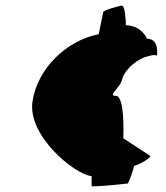

<svg xmlns="http://www.w3.org/2000/svg" viewBox="-20 -633 588 679"><path d="M95 -275C76 -153 244 -16 304 -10V26C348 26 431 16 431 16C436 16 453 -38 454 -46C496 -60 517 -82 511 -82L416 -144C416 -144 423 -294 390 -294C357 -294 408 -322 413 -357C426 -392 468 -426 503 -434C530 -442 535 -436 535 -436C535 -436 545 -496 500 -496C500 -496 482 -542 425 -544C426 -552 422 -613 412 -613C402 -613 346 -597 345 -590L329 -512C216 -490 113 -392 95 -275Z"/></svg>

Font: Ampere
Style: SCSuExtIta
Weight: 400
Version: Version 1